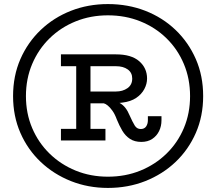

<svg xmlns="http://www.w3.org/2000/svg" viewBox="-20 -720 1062 943"><path d="M510 203Q413 203 328.5 169.5Q244 135.9 180 75.4Q116 14.8 80.1 -67.4Q44.2 -149.6 44.2 -248Q44.2 -347.4 80.1 -429.6Q116 -511.8 180 -572.9Q244 -633.9 328.5 -667Q413 -700 510 -700Q608.6 -700 693.6 -667Q778.5 -633.9 842.3 -572.9Q906 -511.8 941.9 -429.6Q977.8 -347.4 977.8 -248Q977.8 -149.6 941.9 -67.4Q906 14.8 842.3 75.4Q778.5 135.9 693.6 169.5Q608.6 203 510 203ZM279.3 -30V-87H354.3V-394.8H279.3V-453H549.8Q624.9 -453 663.6 -419.5Q702.3 -385.9 702.3 -334.2Q702.3 -307.8 688.8 -282.4Q675.2 -256.9 648.7 -239Q622.1 -221.2 581.7 -216.2L567 -214.6Q583.3 -206 595.5 -190.5Q607.7 -175 616.9 -152.6Q631.4 -120.1 641.9 -103.2Q652.4 -86.3 671.3 -86.3Q689 -86.3 697.7 -98.9Q706.3 -111.5 706.3 -129.2V-149.4H773.1V-129.2Q773.1 -100.2 761.4 -76.2Q749.7 -52.2 727.6 -37.6Q705.5 -23 674 -23Q640.9 -23 618.2 -38Q595.6 -52.9 580.7 -78.1Q565.9 -103.2 553.9 -132.8Q544.2 -159.4 532.2 -176.1Q520.3 -192.7 509.2 -201.7Q498.1 -210.7 490 -212.4H424.4V-87H497.9V-30ZM510 147.8Q596 147.8 669.4 118Q742.9 88.1 797.7 34.6Q852.6 -18.8 883 -90.9Q913.5 -163 913.5 -248Q913.5 -333.5 883 -405.8Q852.6 -478.2 797.7 -531.9Q742.9 -585.6 669.4 -615.1Q596 -644.7 510 -644.7Q425 -644.7 351.8 -615.1Q278.6 -585.6 223.7 -531.9Q168.8 -478.2 138.1 -405.8Q107.4 -333.5 107.4 -248Q107.4 -163 138.1 -90.9Q168.8 -18.8 223.7 34.6Q278.6 88.1 351.8 118Q425 147.8 510 147.8ZM424.4 -270.6H549.8Q582.6 -270.6 606 -286.9Q629.4 -303.3 629.4 -334.2Q629.4 -363.3 607.3 -379Q585.2 -394.8 549.8 -394.8H424.4Z"/></svg>

Font: BioRhyme ExtraBold
Style: Regular
Weight: 800
Designer: Aoife Mooney
Foundry: Aoife Mooney Type
Version: Version 1.600;gftools[0.9.33]